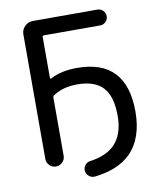

<svg xmlns="http://www.w3.org/2000/svg" viewBox="-89 -825 791 957"><g transform="rotate(-10 306.0 -346.5)"><path d="M305.7 -405.3Q233.4 -405.3 183.6 -372.1Q177.7 -368.2 177.7 -361.3V-66.4Q177.7 -47.9 164.1 -34.2Q150.4 -20.5 131.3 -20.5Q112.3 -20.5 98.6 -34.2Q85 -47.9 85 -66.4V-697.3Q85 -720.7 102.1 -737.8Q119.1 -754.9 142.6 -754.9H469.7Q486.3 -754.9 498 -743.2Q509.8 -731.4 509.8 -714.8Q509.8 -698.2 498 -686.5Q486.3 -674.8 469.7 -674.8H185.5Q177.7 -674.8 177.7 -668V-460.9Q177.7 -458 179.7 -457Q181.6 -456.1 184.6 -457Q238.3 -486.3 319.3 -486.3Q568.4 -486.3 568.4 -221.7Q568.4 -85 494.1 -11.7Q429.7 49.8 313.5 62.5Q311.5 62.5 308.6 62.5Q294.9 62.5 284.2 53.7Q270.5 43 268.6 25.4Q267.6 14.6 272 5.4Q276.4 -3.9 284.7 -10.3Q293 -16.6 303.7 -17.6Q382.8 -28.3 425.8 -69.3Q477.5 -120.1 477.5 -215.8Q477.5 -315.4 435.5 -360.4Q393.6 -405.3 305.7 -405.3Z"/></g></svg>

Font: Gen Jyuu Gothic P Regular
Style: Regular
Weight: 400
Designer: [Source Han Sans]
Ryoko NISHIZUKA  (kana & ideographs); Paul D. Hunt (Latin, Greek & Cyrillic); Wenlong ZHANG  (bopomofo
Version: Version 1.002.20150607